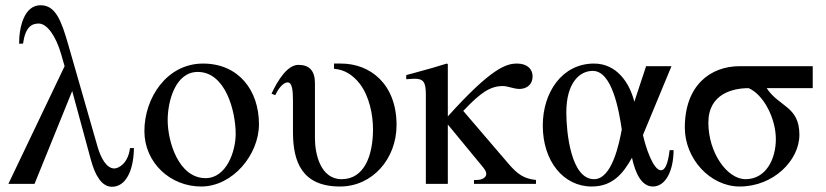

<svg xmlns="http://www.w3.org/2000/svg" viewBox="-20 -703 3157 734"><path d="M477 -137C470 -79 434 -59 417 -59C388 -59 366 -97 353 -142L241 -532C214 -626 192 -683 135 -683C73 -683 53 -601 53 -536H68C77 -600 101 -613 128 -613C160 -613 194 -565 214 -495L227 -450L12 0H112L256 -355L328 -90C344 -32 369 11 408 11C462 11 491 -53 492 -137Z M881 -191C881 -125 846 -22 766 -22C663 -22 621 -161 621 -244C621 -313 649 -428 736 -428C843 -428 881 -276 881 -191ZM970 -228C970 -358 892 -460 756 -460C618 -460 532 -329 532 -202C532 -82 630 10 749 10C870 10 970 -112 970 -228Z M1257 -460V-440C1296 -437 1328 -418 1356 -382C1391 -336 1406 -266 1406 -209C1406 -109 1373 -18 1286 -18C1204 -18 1184 -117 1184 -174V-385C1184 -432 1163 -455 1121 -455C1079 -455 1043 -398 1018 -345L1032 -339C1041 -358 1060 -388 1080 -388C1097 -388 1100 -356 1100 -318V-198C1100 -85 1134 10 1280 10C1403 10 1496 -95 1496 -225C1496 -382 1395 -460 1284 -460Z M2029 0V-15C1984 -20 1960 -35 1924 -77L1751 -279C1818 -350 1855 -374 1902 -374C1923 -374 1943 -363 1966 -363C1987 -363 2016 -374 2016 -412C2016 -439 1995 -460 1957 -460C1917 -460 1861 -446 1692 -258V-458L1688 -460C1649 -448 1623 -440 1563 -424L1533 -416V-400C1546 -401 1555 -402 1565 -402C1599 -402 1608 -389 1608 -341V0H1692V-227L1823 -68C1833 -56 1839 -47 1839 -39C1839 -25 1825 -15 1801 -15H1792V0Z M2357 -208C2347 -155 2320 -18 2251 -18C2162 -18 2145 -199 2145 -273C2145 -387 2196 -432 2246 -432C2320 -432 2346 -282 2357 -208ZM2540 -129C2533 -72 2521 -52 2507 -52C2477 -52 2448 -141 2438 -187L2547 -450H2450L2405 -314C2387 -386 2338 -460 2251 -460C2129 -460 2055 -350 2055 -223C2055 -87 2134 10 2242 10C2320 10 2361 -37 2396 -100C2410 -35 2435 10 2476 10C2526 10 2555 -53 2555 -129Z M2946 -171C2946 -96 2909 -18 2830 -18C2760 -18 2688 -119 2688 -234C2688 -346 2784 -366 2842 -366C2898 -342 2946 -252 2946 -171ZM3087 -366V-450H2808C2696 -450 2598 -377 2598 -215C2598 -97 2694 10 2808 10C2936 10 3036 -89 3036 -188C3036 -297 2958 -294 2911 -366Z"/></svg>

Font: XITS
Style: Regular
Weight: 400
Designer: MicroPress Inc., with final additions and corrections provided by Coen Hoffman, Elsevier (retired)
Version: Version 1.302